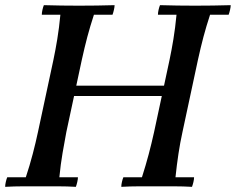

<svg xmlns="http://www.w3.org/2000/svg" viewBox="-24 -722 914 744"><path d="M446 2Q446 -6 448.5 -17Q451 -28 454 -35H526Q541 -82 552 -123.5Q563 -165 573 -210L633 -490Q641 -528 648 -570.5Q655 -613 660 -665H588Q588 -673 590.5 -684Q593 -695 596 -702Q630 -701 664 -700.5Q698 -700 732 -700Q767 -700 801 -700.5Q835 -701 870 -702Q870 -695 867.5 -684Q865 -673 862 -665H790Q775 -619 764.5 -579.5Q754 -540 743 -490L683 -210Q674 -169 667.5 -126Q661 -83 656 -35H728Q728 -27 725.5 -16.5Q723 -6 720 2Q686 0 651.5 0Q617 0 583 0Q549 0 515 0Q481 0 446 2ZM-4 2Q-4 -6 -1.5 -17Q1 -28 4 -35H76Q91 -80 103 -126Q115 -172 123 -210L183 -490Q191 -528 198 -570.5Q205 -613 210 -665H138Q138 -673 140.5 -684Q143 -695 146 -702Q180 -701 214 -700.5Q248 -700 282 -700Q317 -700 351 -700.5Q385 -701 420 -702Q420 -695 417.5 -684Q415 -673 412 -665H340Q325 -619 314.5 -579.5Q304 -540 293 -490L233 -210Q226 -173 218.5 -129.5Q211 -86 206 -35H278Q278 -28 275.5 -17Q273 -6 270 2Q236 0 202 0Q168 0 133 0Q99 0 65 0Q31 0 -4 2ZM191 -350 199 -390H643L635 -350Z"/></svg>

Font: Poltawski Nowy
Style: Italic
Weight: 400
Italic angle: -12°
Designer: Adam Pótawski, Mateusz Machalski, Borys Kosmynka, Ania Wieluska
Foundry: Capitalics.wtf
Version: Version 1.001;gftools[0.9.25]